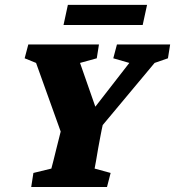

<svg xmlns="http://www.w3.org/2000/svg" viewBox="-20 -752 704 772"><path d="M601.6 -499 315.4 -156.2 398.4 -274.4 388.7 -229.5Q387.7 -222.7 383.3 -201.7Q378.9 -180.7 374.5 -154.3Q370.1 -127.9 366.2 -105.5Q362.3 -83 360.4 -74.2L424.8 -56.6L410.2 0H105.5L114.3 -56.6L186.5 -74.2Q189.5 -84 194.8 -106Q200.2 -127.9 206.5 -153.3Q212.9 -178.7 218.3 -200.2Q223.6 -221.7 225.6 -229.5L235.4 -274.4L248 -156.2L125 -499L79.1 -517.6L93.8 -573.2H377.9L369.1 -517.6L301.8 -499L372.1 -297.9H343.8L500 -499L435.5 -517.6L450.2 -573.2H664.1L655.3 -517.6ZM252.9 -732.4H571.3L553.7 -651.4H235.4Z"/></svg>

Font: Crimson Pro Black
Style: Italic
Weight: 900
Italic angle: -12°
Designer: Jacques Le Bailly
Foundry: Baron von Fonthausen
Version: Version 1.003